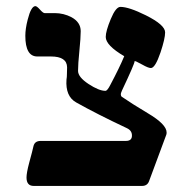

<svg xmlns="http://www.w3.org/2000/svg" viewBox="-20 -613 593 633"><path d="M448.2 0H91.3Q67.4 0 67.4 -27.8Q67.4 -43 76.2 -76.2Q87.4 -117.2 90.3 -130.9Q94.2 -148.4 114.3 -148.4H395Q415.5 -148.4 415 -166.5Q415 -182.6 398.4 -190.4Q298.8 -237.3 231 -275.4Q195.3 -295.4 199.2 -350.6Q200.7 -358.4 200.7 -370.6Q201.2 -380.9 201.2 -391.1Q200.7 -426.8 147.9 -426.8H146H123H103Q63.5 -426.8 63.5 -495.1Q63.5 -518.1 71.3 -548.3Q82.5 -592.8 96.7 -592.8Q101.6 -592.8 111.8 -581.3Q122.1 -569.8 127 -569.8H160.2Q189.9 -569.8 215.8 -556.2Q246.1 -539.6 246.1 -510.3Q246.1 -488.8 241.7 -445.1Q237.3 -401.4 237.3 -379.4Q237.3 -358.9 271.7 -336.2Q306.2 -313.5 327.6 -313.5Q334 -313.5 344.2 -334Q374.5 -391.1 389.6 -427.7Q328.6 -463.4 328.6 -491.2Q328.6 -510.3 345.2 -550.3Q361.8 -590.3 377 -590.3Q404.8 -590.3 460.9 -562.5Q524.4 -530.8 524.4 -506.3Q524.4 -485.8 509.3 -440.4Q491.7 -388.7 477.5 -388.7Q468.8 -388.7 449.2 -399.9Q423.8 -414.1 423.8 -411.1Q423.8 -402.8 382.3 -314.9Q377.9 -305.7 378.4 -300.8Q378.9 -296.4 380.9 -294.4Q416.5 -270 467.3 -239.7Q529.3 -203.1 529.3 -176.3Q529.3 -171.4 528.3 -168.9L471.2 -15.1Q465.3 0 448.2 0Z"/></svg>

Font: Accordance
Style: Bold
Weight: 700
Version: Version 1.2 (build January 31, 2020) Miklal Software Solutio